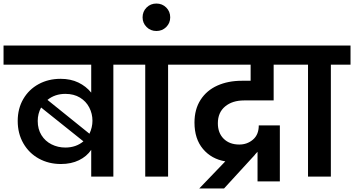

<svg xmlns="http://www.w3.org/2000/svg" viewBox="-41 -997 1999 1084"><path d="M709 -740V-632H599V0H474V-151Q449 -114 405 -92.5Q361 -71 303 -71Q234 -71 178.5 -101.5Q123 -132 91 -187.5Q59 -243 59 -314Q59 -384 90.5 -438Q122 -492 177 -522Q232 -552 301 -552Q358 -552 401.5 -531Q445 -510 474 -474V-632H-21V-740ZM328 -467Q269 -467 227 -433L464 -242Q481 -278 481 -315Q481 -355 463 -390Q445 -425 410.5 -446Q376 -467 328 -467ZM172 -314Q172 -268 193 -234Q214 -200 250 -182Q286 -164 328 -164Q388 -164 430 -199L191 -390Q172 -355 172 -314Z M779 0V-632H668V-740H1019V-632H908V0Z M920 -899Q920 -867 897.5 -844.5Q875 -822 842 -822Q809 -822 786.5 -844.5Q764 -867 764 -899Q764 -932 786.5 -954.5Q809 -977 842 -977Q875 -977 897.5 -954.5Q920 -932 920 -899Z M1337 -430Q1271 -430 1230 -396Q1189 -362 1189 -301Q1189 -246 1222 -213.5Q1255 -181 1310 -181Q1355 -181 1387.5 -209Q1420 -237 1420 -289H1539V27H1413V-140L1398 -124H1399L1224 67H1084L1231 -86Q1153 -99 1105 -156Q1057 -213 1057 -305Q1057 -380 1091.5 -433.5Q1126 -487 1186.5 -514Q1247 -541 1324 -541H1374V-632H977V-740H1629V-632H1504V-430Z M1698 0V-632H1587V-740H1938V-632H1827V0Z"/></svg>

Font: MSTAGE SemiBold
Style: Regular
Weight: 600
Designer: Ninad Kale (Devanagari), Jonny Pinhorn (Latin)
Foundry: Indian Type Foundry
Version: 4.004